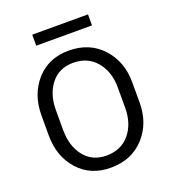

<svg xmlns="http://www.w3.org/2000/svg" viewBox="-157 -1000 1010 1128"><g transform="rotate(-20 347.5 -435.5)"><path d="M631.3 -292.5Q631.3 -161.6 552 -75.7Q472.7 10.3 342.8 10.3Q216.8 10.3 140.1 -75.7Q63.5 -161.6 63.5 -292.5V-418Q63.5 -548.3 140.1 -634.8Q216.8 -721.2 342.8 -721.2Q472.7 -721.2 552 -634.8Q631.3 -548.3 631.3 -418ZM541 -418.9Q541 -517.1 487.8 -581.1Q434.6 -645 342.8 -645Q254.9 -645 204.3 -581.1Q153.8 -517.1 153.8 -418.9V-292.5Q153.8 -193.4 204.3 -129.4Q254.9 -65.4 342.8 -65.4Q435.1 -65.4 488 -129.2Q541 -192.9 541 -292.5ZM523.4 -813.5H174.8V-882.3H523.4Z"/></g></svg>

Font: Roboto Web
Style: Regular
Weight: 400
Designer: Google
Version: Version 1.200310; 2013